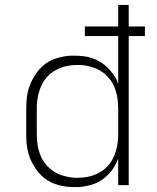

<svg xmlns="http://www.w3.org/2000/svg" viewBox="-20 -755 640 783"><path d="M283 8Q267 8 251 6Q235 4 219.5 0Q204 -4 189.5 -11Q175 -18 162.5 -27.5Q150 -37 139.5 -49Q129 -61 120.5 -74.5Q112 -88 105.5 -102.5Q99 -117 95 -132.5Q91 -148 89 -166.5Q87 -185 87 -196V-310Q87 -326 88 -342Q89 -358 92 -373.5Q95 -389 100.5 -404Q106 -419 113.5 -433Q121 -447 130.5 -460Q140 -473 152 -484Q164 -495 177.5 -503Q191 -511 206 -516Q221 -521 239.5 -524.5Q258 -528 269 -528H283Q301 -528 319 -526Q337 -524 354 -518.5Q371 -513 386.5 -504Q402 -495 415 -483Q428 -471 440.5 -454Q453 -437 457 -426L462 -412V-608H326V-647H462V-735H505V-647H571V-608H505V0H462V-108Q456 -91 446.5 -75.5Q437 -60 425 -47Q413 -34 398.5 -23.5Q384 -13 367.5 -6.5Q351 0 330.5 4Q310 8 298 8ZM285 -30H296Q309 -30 322.5 -31.5Q336 -33 349 -36.5Q362 -40 374 -45.5Q386 -51 397 -58.5Q408 -66 417.5 -76Q427 -86 434 -97Q441 -108 446 -120.5Q451 -133 454.5 -146Q458 -159 460 -174.5Q462 -190 462 -199V-310Q462 -323 461 -336.5Q460 -350 457.5 -363Q455 -376 450.5 -389Q446 -402 440 -413.5Q434 -425 425 -435.5Q416 -446 406 -454.5Q396 -463 384 -469.5Q372 -476 359.5 -480Q347 -484 331.5 -487Q316 -490 308 -490H296Q283 -490 269.5 -488.5Q256 -487 243 -483.5Q230 -480 218 -474.5Q206 -469 195 -461.5Q184 -454 174.5 -444Q165 -434 158 -423Q151 -412 146 -399.5Q141 -387 137.5 -374Q134 -361 132 -345.5Q130 -330 130 -322V-210Q130 -197 131 -183.5Q132 -170 134.5 -157Q137 -144 141.5 -131Q146 -118 152 -106.5Q158 -95 167 -84.5Q176 -74 186 -65.5Q196 -57 208 -50.5Q220 -44 232.5 -40Q245 -36 260.5 -33Q276 -30 285 -30Z"/></svg>

Font: Iosevka Aile Extralight
Style: Regular
Weight: 200
Designer: Belleve Invis
Foundry: Belleve Invis
Version: Version 31.1.0; ttfautohint (v1.8.4)